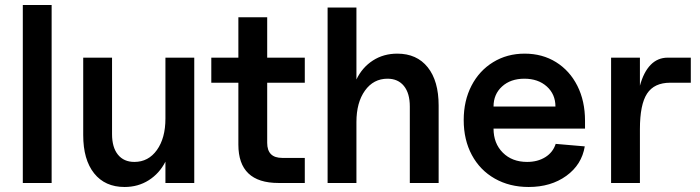

<svg xmlns="http://www.w3.org/2000/svg" viewBox="-20 -730 2793 766"><path d="M186 -710V0H71V-710Z M312 -191V-500H427V-195Q427 -142 450.5 -113Q474 -84 516 -84Q572 -84 606 -131.5Q640 -179 640 -257V-500H755V0H640V-85Q616 -38 573.5 -11Q531 16 477 16Q399 16 355.5 -38.5Q312 -93 312 -191Z M931 -153V-400H823V-500H931V-661H1046V-500H1196V-400H1046V-160Q1046 -100 1106 -100H1196V0H1091Q931 0 931 -153Z M1526 -416Q1470 -416 1436 -368.5Q1402 -321 1402 -243V0H1287V-700H1402V-413Q1425 -461 1467.5 -488.5Q1510 -516 1565 -516Q1643 -516 1686.5 -461.5Q1730 -407 1730 -309V0H1615V-305Q1615 -358 1591.5 -387Q1568 -416 1526 -416Z M1830 -251Q1830 -328 1861 -388Q1892 -448 1947.5 -482Q2003 -516 2073 -516Q2144 -516 2198.5 -482Q2253 -448 2283.5 -387.5Q2314 -327 2314 -248V-217H1949Q1949 -158 1986 -121Q2023 -84 2083 -84Q2125 -84 2155.5 -103Q2186 -122 2197 -156L2313 -146Q2301 -73 2239.5 -28.5Q2178 16 2089 16Q2013 16 1954 -17.5Q1895 -51 1862.5 -111.5Q1830 -172 1830 -251ZM2072 -416Q2017 -416 1983 -385Q1949 -354 1949 -305H2196Q2196 -354 2161.5 -385Q2127 -416 2072 -416Z M2533 -500V-388Q2548 -443 2576 -471.5Q2604 -500 2644 -500H2736V-400H2654Q2590 -400 2561.5 -356.5Q2533 -313 2533 -215V0H2418V-500Z"/></svg>

Font: MedMera Sans Semibold
Style: Regular
Weight: 600
Designer: Kasper Nordkvist
Foundry: UNCUT.wtf
Version: Version 1.300